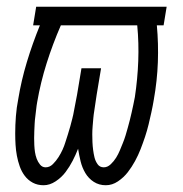

<svg xmlns="http://www.w3.org/2000/svg" viewBox="-20 -540 540 568"><path d="M109 8Q91 8 77 0.5Q63 -7 53.5 -19.5Q44 -32 38.5 -47.5Q33 -63 30 -79Q27 -95 26 -111.5Q25 -128 25 -145Q25 -170 27 -196Q29 -222 34 -247Q43 -302 59.5 -356.5Q76 -411 98 -465H78L87 -520H473L464 -465H444Q449 -411 447 -356Q445 -301 435 -245Q432 -227 428 -208.5Q424 -190 419.5 -171.5Q415 -153 409 -135Q403 -117 396 -99Q389 -81 379.5 -63.5Q370 -46 358 -30.5Q346 -15 329 -3.5Q312 8 293 8Q273 8 257.5 -2Q242 -12 232.5 -28Q223 -44 218.5 -62.5Q214 -81 211 -100Q204 -82 195 -64.5Q186 -47 174 -31Q162 -15 144.5 -3.5Q127 8 109 8ZM115 -45Q127 -45 136.5 -54.5Q146 -64 153 -75Q160 -86 165 -97Q170 -108 173.5 -119.5Q177 -131 181 -143Q185 -155 188 -166.5Q191 -178 194 -189.5Q197 -201 199 -213Q201 -225 203.5 -236.5Q206 -248 208 -260L221 -338H279L266 -260Q264 -248 262.5 -236.5Q261 -225 259 -213Q257 -201 256 -189.5Q255 -178 254 -166Q253 -154 253 -142.5Q253 -131 253.5 -119.5Q254 -108 255.5 -96.5Q257 -85 259.5 -74.5Q262 -64 268.5 -54.5Q275 -45 287 -45Q298 -45 307.5 -54Q317 -63 323.5 -73.5Q330 -84 334.5 -95Q339 -106 343.5 -117Q348 -128 351.5 -139.5Q355 -151 358 -162Q361 -173 364 -184.5Q367 -196 369.5 -207.5Q372 -219 374.5 -230.5Q377 -242 379 -253Q387 -306 389 -359.5Q391 -413 386 -465H160Q136 -410 118 -353Q100 -296 90 -238Q88 -227 87 -216.5Q86 -206 84.5 -195.5Q83 -185 82.5 -174Q82 -163 81.5 -152.5Q81 -142 81 -131.5Q81 -121 81.5 -110.5Q82 -100 83.5 -90Q85 -80 88.5 -70.5Q92 -61 98.5 -53Q105 -45 115 -45Z"/></svg>

Font: Iosevka Light Oblique
Style: Regular
Weight: 300
Italic angle: -9°
Monospace: yes
Designer: Belleve Invis
Foundry: Belleve Invis
Version: Version 32.5.0; ttfautohint (v1.8.4)